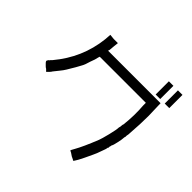

<svg xmlns="http://www.w3.org/2000/svg" viewBox="-202 -1085 1404 1404"><g transform="rotate(45 500.0 -383.0)"><path d="M257.8 -773.4 296.9 -769.5Q320.3 -769.5 339.8 -769.5Q339.8 -765.6 335.9 -734.4Q332 -703.1 332 -691.4L328.1 -679.7H871.1Q871.1 -668 875 -550.8Q875 -468.8 867.2 -367.2Q867.2 -351.6 863.3 -335.9V-324.2Q859.4 -316.4 859.4 -304.7Q859.4 -293 851.6 -257.8Q843.8 -218.8 835.9 -207Q835.9 -199.2 832 -191.4V-179.7L828.1 -175.8Q828.1 -164.1 812.5 -125Q800.8 -89.8 789.1 -66.4Q726.6 70.3 714.8 70.3Q714.8 66.4 687.5 54.7Q660.2 35.2 648.4 31.2Q648.4 27.3 664.1 0Q695.3 -54.7 742.2 -171.9Q750 -191.4 765.6 -253.9Q781.2 -316.4 781.2 -339.8Q785.2 -347.7 785.2 -359.4Q785.2 -371.1 789.1 -378.9Q800.8 -480.5 793 -578.1V-605.5H316.4L312.5 -593.8Q308.6 -570.3 293 -531.2Q281.2 -488.3 269.5 -468.8Q253.9 -437.5 210.9 -367.2Q199.2 -347.7 179.7 -324.2L164.1 -304.7L148.4 -285.2Q144.5 -277.3 136.7 -269.5Q128.9 -261.7 125 -257.8L117.2 -250L101.6 -265.6Q93.8 -269.5 85.9 -277.3Q74.2 -289.1 70.3 -293Q58.6 -304.7 62.5 -312.5Q62.5 -312.5 70.3 -324.2Q78.1 -328.1 78.1 -332L89.8 -343.8Q230.5 -511.7 253.9 -722.7ZM894.5 -835.9H941.4V-699.2H894.5ZM800.8 -835.9H847.7V-699.2H800.8Z"/></g></svg>

Font: 和音 by 宁静之雨，公众号njzyshare
Style: Regular
Weight: 400
Designer: Steve Matteson
Foundry: Ascender Corporation
Version: Version 6.00;June 8, 2018;FontCreator 11.0.0.2388 32-bit